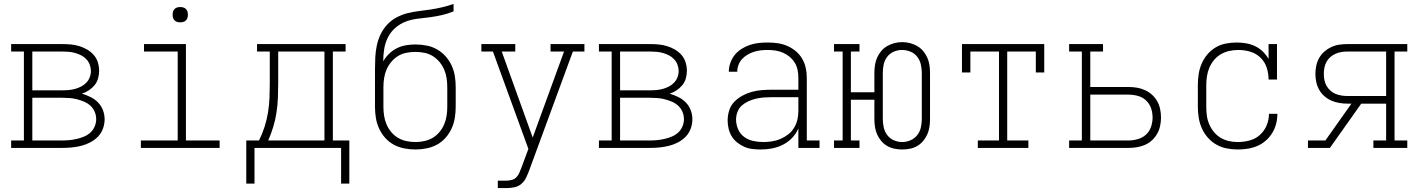

<svg xmlns="http://www.w3.org/2000/svg" viewBox="-20 -755 7240 980"><path d="M37 0V-38H102V-492H37V-530H298Q320 -530 342 -528Q364 -526 385 -519.5Q406 -513 425 -502Q444 -491 458.5 -474.5Q473 -458 479.5 -436.5Q486 -415 486 -394Q486 -374 480.5 -354.5Q475 -335 462.5 -320Q450 -305 433.5 -294Q417 -283 398 -277Q421 -270 442.5 -259.5Q464 -249 480.5 -232Q497 -215 505.5 -192.5Q514 -170 514 -146Q514 -122 505.5 -98.5Q497 -75 480 -57.5Q463 -40 441 -28.5Q419 -17 395.5 -11Q372 -5 347.5 -2.5Q323 0 298 0ZM145 -294H298Q315 -294 331.5 -295.5Q348 -297 364 -301.5Q380 -306 394.5 -313.5Q409 -321 420.5 -333Q432 -345 438 -360.5Q444 -376 444 -393Q444 -409 438 -425Q432 -441 420.5 -453Q409 -465 394.5 -472.5Q380 -480 364 -484.5Q348 -489 331.5 -490.5Q315 -492 298 -492H145ZM298 -38Q317 -38 336.5 -40Q356 -42 374.5 -46.5Q393 -51 410.5 -58.5Q428 -66 442 -79Q456 -92 463.5 -110Q471 -128 471 -147Q471 -166 463.5 -184Q456 -202 442 -215Q428 -228 410.5 -235.5Q393 -243 374.5 -248Q356 -253 336.5 -254.5Q317 -256 298 -256H145V-38Z M699 0V-38H887V-492H715V-530H929V-38H1101V0ZM900 -641Q892 -641 884.5 -643Q877 -645 871 -651Q865 -657 863 -664.5Q861 -672 861 -680Q861 -688 863 -695.5Q865 -703 871 -709Q877 -715 884.5 -717Q892 -719 900 -719Q908 -719 915.5 -717Q923 -715 929 -709Q935 -703 937 -695.5Q939 -688 939 -680Q939 -672 937 -664.5Q935 -657 929 -651Q923 -645 915.5 -643Q908 -641 900 -641Z M1279 182H1237V-38H1302Q1319 -72 1330.5 -108Q1342 -144 1348 -181Q1354 -218 1355.5 -256Q1357 -294 1357 -331V-492H1292V-530H1744V-492H1679V-38H1763V182H1721V0H1279ZM1636 -38V-492H1400V-331Q1400 -294 1398.5 -256.5Q1397 -219 1391.5 -182Q1386 -145 1375 -108.5Q1364 -72 1349 -38Z M2100 8Q2072 8 2043.5 2.5Q2015 -3 1990 -16.5Q1965 -30 1946 -51.5Q1927 -73 1915 -99Q1903 -125 1898.5 -153.5Q1894 -182 1894 -210V-310Q1894 -333 1894 -356Q1894 -379 1894 -402Q1894 -432 1895.5 -462Q1897 -492 1903 -521.5Q1909 -551 1922 -578.5Q1935 -606 1955.5 -628.5Q1976 -651 2003 -665.5Q2030 -680 2059 -687.5Q2088 -695 2118 -698.5Q2148 -702 2178 -706.5Q2208 -711 2237.5 -718Q2267 -725 2295 -735V-697Q2266 -685 2235.5 -678Q2205 -671 2174 -667Q2143 -663 2112 -659.5Q2081 -656 2051.5 -645Q2022 -634 1998 -613Q1974 -592 1960 -564Q1946 -536 1941 -504.5Q1936 -473 1936 -442Q1948 -463 1966 -480.5Q1984 -498 2006 -509Q2028 -520 2052.5 -524Q2077 -528 2101 -528Q2129 -528 2157.5 -522.5Q2186 -517 2210.5 -503Q2235 -489 2254 -468Q2273 -447 2285 -421Q2297 -395 2301.5 -367Q2306 -339 2306 -310V-210Q2306 -182 2301.5 -153.5Q2297 -125 2285 -99Q2273 -73 2254 -51.5Q2235 -30 2210 -16.5Q2185 -3 2156.5 2.5Q2128 8 2100 8ZM2100 -30Q2123 -30 2146 -35Q2169 -40 2188.5 -51.5Q2208 -63 2223 -81Q2238 -99 2247 -120Q2256 -141 2259.5 -164Q2263 -187 2263 -210V-310Q2263 -333 2259.5 -356Q2256 -379 2247 -400Q2238 -421 2223 -439Q2208 -457 2188.5 -469Q2169 -481 2146 -485.5Q2123 -490 2100 -490Q2077 -490 2054 -485.5Q2031 -481 2011.5 -469Q1992 -457 1977 -439Q1962 -421 1953 -400Q1944 -379 1940.5 -356Q1937 -333 1937 -310V-210Q1937 -187 1940.5 -164Q1944 -141 1953 -120Q1962 -99 1977 -81Q1992 -63 2011.5 -51.5Q2031 -40 2054 -35Q2077 -30 2100 -30Z M2521 205V167H2565Q2578 167 2592 163.5Q2606 160 2615.5 150Q2625 140 2630.5 127.5Q2636 115 2641 102L2677 5L2496 -492H2437V-530H2610V-492H2541L2699 -53L2859 -492H2790V-530H2963V-492H2904L2681 115Q2674 134 2665 152.5Q2656 171 2640.5 184Q2625 197 2605 201Q2585 205 2565 205Z M3037 0V-38H3102V-492H3037V-530H3298Q3320 -530 3342 -528Q3364 -526 3385 -519.5Q3406 -513 3425 -502Q3444 -491 3458.5 -474.5Q3473 -458 3479.5 -436.5Q3486 -415 3486 -394Q3486 -374 3480.5 -354.5Q3475 -335 3462.5 -320Q3450 -305 3433.5 -294Q3417 -283 3398 -277Q3421 -270 3442.5 -259.5Q3464 -249 3480.5 -232Q3497 -215 3505.5 -192.5Q3514 -170 3514 -146Q3514 -122 3505.5 -98.5Q3497 -75 3480 -57.5Q3463 -40 3441 -28.5Q3419 -17 3395.5 -11Q3372 -5 3347.5 -2.5Q3323 0 3298 0ZM3145 -294H3298Q3315 -294 3331.5 -295.5Q3348 -297 3364 -301.5Q3380 -306 3394.5 -313.5Q3409 -321 3420.5 -333Q3432 -345 3438 -360.5Q3444 -376 3444 -393Q3444 -409 3438 -425Q3432 -441 3420.5 -453Q3409 -465 3394.5 -472.5Q3380 -480 3364 -484.5Q3348 -489 3331.5 -490.5Q3315 -492 3298 -492H3145ZM3298 -38Q3317 -38 3336.5 -40Q3356 -42 3374.5 -46.5Q3393 -51 3410.5 -58.5Q3428 -66 3442 -79Q3456 -92 3463.5 -110Q3471 -128 3471 -147Q3471 -166 3463.5 -184Q3456 -202 3442 -215Q3428 -228 3410.5 -235.5Q3393 -243 3374.5 -248Q3356 -253 3336.5 -254.5Q3317 -256 3298 -256H3145V-38Z M3863 8Q3842 8 3820.5 5.5Q3799 3 3779.5 -5.5Q3760 -14 3743 -27.5Q3726 -41 3715 -59Q3704 -77 3699 -98Q3694 -119 3694 -141Q3694 -166 3702 -191.5Q3710 -217 3728 -235.5Q3746 -254 3769 -266.5Q3792 -279 3817 -286Q3842 -293 3868 -295Q3894 -297 3920 -297H4055V-358Q4055 -378 4051 -398Q4047 -418 4036.5 -435Q4026 -452 4010.5 -465Q3995 -478 3976.5 -486Q3958 -494 3938 -497Q3918 -500 3898 -500Q3881 -500 3863 -498Q3845 -496 3828 -490.5Q3811 -485 3795.5 -476Q3780 -467 3768 -454Q3756 -441 3749.5 -424Q3743 -407 3743 -389H3700Q3700 -412 3708 -434.5Q3716 -457 3730.5 -475Q3745 -493 3765 -505.5Q3785 -518 3807 -525.5Q3829 -533 3852 -535.5Q3875 -538 3898 -538Q3924 -538 3949 -534.5Q3974 -531 3997.5 -521Q4021 -511 4041 -494.5Q4061 -478 4074 -456Q4087 -434 4092.5 -409Q4098 -384 4098 -358V-38H4163V0H4055V-100Q4044 -73 4023.5 -51.5Q4003 -30 3976.5 -16.5Q3950 -3 3921 2.5Q3892 8 3863 8ZM3876 -30Q3898 -30 3920.5 -33.5Q3943 -37 3964 -46Q3985 -55 4003 -69Q4021 -83 4033 -102.5Q4045 -122 4050 -144Q4055 -166 4055 -189V-259H3920Q3900 -259 3879.5 -257.5Q3859 -256 3839.5 -251.5Q3820 -247 3801 -238.5Q3782 -230 3767 -217Q3752 -204 3744.5 -184.5Q3737 -165 3737 -145Q3737 -119 3747.5 -95Q3758 -71 3778.5 -56Q3799 -41 3824.5 -35.5Q3850 -30 3876 -30Z M4585 8Q4565 8 4545.5 4Q4526 0 4508.5 -10Q4491 -20 4478 -35.5Q4465 -51 4457 -69Q4449 -87 4446 -107Q4443 -127 4443 -147V-246H4323V-38H4367V0H4237V-38H4281V-492H4237V-530H4367V-492H4323V-284H4443V-383Q4443 -403 4446 -423Q4449 -443 4457 -461Q4465 -479 4478 -494.5Q4491 -510 4508.5 -520Q4526 -530 4545.5 -535Q4565 -540 4585 -540Q4605 -540 4624.5 -535Q4644 -530 4661.5 -520Q4679 -510 4692 -494.5Q4705 -479 4713 -461Q4721 -443 4724 -423Q4727 -403 4727 -383V-147Q4727 -127 4724 -107Q4721 -87 4713 -69Q4705 -51 4692 -35.5Q4679 -20 4662 -10Q4645 0 4625 4Q4605 8 4585 8ZM4585 -30Q4607 -30 4627.5 -39Q4648 -48 4661.5 -65Q4675 -82 4680 -103.5Q4685 -125 4685 -147V-383Q4685 -405 4680 -426.5Q4675 -448 4661.5 -465.5Q4648 -483 4627 -491.5Q4606 -500 4584 -500Q4562 -500 4541.5 -491Q4521 -482 4508 -464.5Q4495 -447 4490.5 -426Q4486 -405 4486 -383V-147Q4486 -125 4491 -103.5Q4496 -82 4509 -65Q4522 -48 4542.5 -39Q4563 -30 4585 -30Z M4971 0V-38H5079V-492H4933V-385H4890V-530H5310V-385H5267V-492H5121V-38H5229V0Z M5437 0V-38H5502V-492H5437V-530H5610V-492H5545V-311H5740Q5762 -311 5783 -307.5Q5804 -304 5824 -295Q5844 -286 5860 -271.5Q5876 -257 5886.5 -238.5Q5897 -220 5901.5 -198.5Q5906 -177 5906 -155Q5906 -134 5901.5 -112.5Q5897 -91 5886.5 -72.5Q5876 -54 5860 -39Q5844 -24 5824 -15.5Q5804 -7 5783 -3.5Q5762 0 5740 0ZM5545 -38H5740Q5764 -38 5788 -45Q5812 -52 5829.5 -68Q5847 -84 5855 -107.5Q5863 -131 5863 -155Q5863 -180 5855 -203Q5847 -226 5829.5 -242.5Q5812 -259 5788 -265.5Q5764 -272 5740 -272H5545Z M6298 8Q6269 8 6241 2.5Q6213 -3 6188.5 -17Q6164 -31 6145 -52.5Q6126 -74 6114.5 -100Q6103 -126 6098.5 -154Q6094 -182 6094 -210V-320Q6094 -348 6098 -375.5Q6102 -403 6113 -429Q6124 -455 6142 -476.5Q6160 -498 6184 -512.5Q6208 -527 6236 -532.5Q6264 -538 6292 -538Q6316 -538 6340 -534Q6364 -530 6386 -519.5Q6408 -509 6425.5 -492Q6443 -475 6455 -454V-530H6498V-349H6455Q6455 -380 6445.5 -409.5Q6436 -439 6414 -460.5Q6392 -482 6362 -491Q6332 -500 6301 -500Q6278 -500 6255 -495Q6232 -490 6212 -478.5Q6192 -467 6177 -449Q6162 -431 6153 -410Q6144 -389 6140.5 -366Q6137 -343 6137 -320V-210Q6137 -187 6140 -164.5Q6143 -142 6152 -121Q6161 -100 6175.5 -82Q6190 -64 6210 -52Q6230 -40 6252.5 -35Q6275 -30 6298 -30Q6328 -30 6358 -38Q6388 -46 6410.5 -66Q6433 -86 6445 -114.5Q6457 -143 6457 -174H6500Q6500 -148 6493.5 -123Q6487 -98 6473.5 -76Q6460 -54 6440.5 -37Q6421 -20 6397.5 -10Q6374 0 6348.5 4Q6323 8 6298 8Z M6656 0V-38H6745L6878 -226H6858Q6837 -226 6816 -229.5Q6795 -233 6775.5 -241.5Q6756 -250 6740 -264Q6724 -278 6713.5 -296.5Q6703 -315 6698.5 -336Q6694 -357 6694 -378Q6694 -399 6698.5 -420Q6703 -441 6713.5 -459.5Q6724 -478 6740 -492Q6756 -506 6775.5 -515Q6795 -524 6816 -527Q6837 -530 6858 -530H7163V-492H7098V-38H7163V0H6990V-38H7055V-226H6928L6768 0ZM6858 -265H7055V-492H6858Q6842 -492 6826.5 -489.5Q6811 -487 6796.5 -480.5Q6782 -474 6770 -463.5Q6758 -453 6750.5 -439Q6743 -425 6740 -409.5Q6737 -394 6737 -378Q6737 -362 6740 -346.5Q6743 -331 6750.5 -317.5Q6758 -304 6770 -293Q6782 -282 6796.5 -276Q6811 -270 6826.5 -267.5Q6842 -265 6858 -265Z"/></svg>

Font: Iosevka Slab XLtEx
Style: Regular
Weight: 200
Width: 7
Monospace: yes
Designer: Belleve Invis
Foundry: Belleve Invis
Version: Version 11.1.0; ttfautohint (v1.8.3)